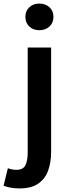

<svg xmlns="http://www.w3.org/2000/svg" viewBox="-71 -821 388 1074"><path d="M38 233Q8 233 -13.5 228.5Q-35 224 -51 218L-27 120Q-17 124 -4.5 126.5Q8 129 21 129Q58 129 71 103.5Q84 78 84 30V-555H215V28Q215 86 198.5 132.5Q182 179 143 206Q104 233 38 233ZM149 -652Q115 -652 93 -672.5Q71 -693 71 -727Q71 -760 93 -780.5Q115 -801 149 -801Q183 -801 205.5 -780.5Q228 -760 228 -727Q228 -693 205.5 -672.5Q183 -652 149 -652Z"/></svg>

Font: Noto Sans TC SemiBold
Style: Regular
Weight: 600
Designer: Ryoko NISHIZUKA  (kana, bopomofo & ideographs); Paul D. Hunt (Latin, Greek & Cyrillic); Sandoll Communications , Soo-you
Foundry: Adobe
Version: Version 2.004-H2;hotconv 1.0.118;makeotfexe 2.5.65603